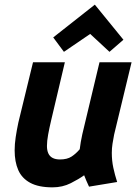

<svg xmlns="http://www.w3.org/2000/svg" viewBox="-20 -794 600 826"><path d="M206 12Q146 12 110 -7.5Q74 -27 58.5 -62.5Q43 -98 43 -147Q43 -174 47.5 -204Q52 -234 59 -267L122 -526H259L200 -276Q192 -242 187 -214.5Q182 -187 182 -166Q182 -147 188 -134Q194 -121 206.5 -114.5Q219 -108 238 -108Q269 -108 288 -120.5Q307 -133 323 -152Q325 -169 327.5 -183Q330 -197 334 -216L408 -526H546L471 -215Q467 -195 464 -175.5Q461 -156 461 -136Q461 -103 467.5 -72.5Q474 -42 484 -11L363 9Q359 1 351.5 -16.5Q344 -34 342 -40Q320 -24 284.5 -6Q249 12 206 12ZM255 -571 209 -633 388 -774 511 -623 451 -571 368 -648Z"/></svg>

Font: Ubuntu Sans Mono
Style: Italic
Weight: 400
Italic angle: -13.5°
Monospace: yes
Designer: Dalton Maag Ltd
Foundry: Dalton Maag Ltd
Version: Version 1.006